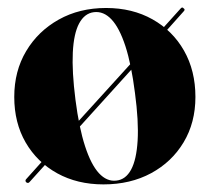

<svg xmlns="http://www.w3.org/2000/svg" viewBox="-20 -475 552 505"><path d="M49 4.5Q47 2.5 47 0.2Q47 -2 49 -4L128 -92L147 -113L352 -338.5L363.5 -351L455 -452.5Q457 -455 459 -455.2Q461 -455.5 463 -453Q465.5 -451.5 465.5 -449.5Q465.5 -447.5 463 -445L371.5 -342.5L360 -330L154.5 -103L136.5 -83.5L57.5 4Q54 8 49 4.5ZM259 -454Q328 -454 381 -424.2Q434 -394.5 464 -341.8Q494 -289 494 -220Q494 -152.5 463 -100.8Q432 -49 377.5 -19.5Q323 10 252 10Q183.5 10 130.5 -19.2Q77.5 -48.5 47.5 -100.2Q17.5 -152 17.5 -220Q17.5 -288 48.8 -340.5Q80 -393 134.5 -423.5Q189 -454 259 -454ZM286 0Q310.5 -2.5 324.8 -28.8Q339 -55 342 -105.5Q345 -156 335 -230.5Q325.5 -305.5 309.8 -353.8Q294 -402 273.2 -424Q252.5 -446 227 -443Q202.5 -440 188.2 -413.5Q174 -387 171.5 -337Q169 -287 178.5 -212.5Q188 -138.5 203.8 -90.2Q219.5 -42 240.2 -19.5Q261 3 286 0Z"/></svg>

Font: Fraunces 120pt
Style: Bold
Weight: 700
Version: Version 1.000;[b76b70a41]